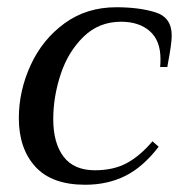

<svg xmlns="http://www.w3.org/2000/svg" viewBox="-20 -500 524 530"><path d="M32 -174Q32 -249 64.5 -320Q97 -391 158 -435.5Q219 -480 301 -480Q364 -480 409 -466Q454 -452 454 -402Q454 -379 443 -322L442 -315H422Q423 -323 423 -337Q423 -388 393.5 -414Q364 -440 314 -440Q253 -440 210.5 -398.5Q168 -357 147.5 -295Q127 -233 127 -171Q127 -105 155.5 -67.5Q184 -30 242 -30Q293 -30 329.5 -49.5Q366 -69 401 -110L418 -95Q375 -39 326 -14.5Q277 10 215 10Q123 10 77.5 -40Q32 -90 32 -174Z"/></svg>

Font: Philosopher
Style: Italic
Weight: 400
Italic angle: -10°
Designer: Jovanny Lemonad
Foundry: Jovanny Lemonad
Version: Version 2.000